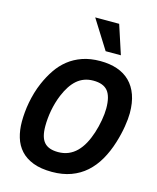

<svg xmlns="http://www.w3.org/2000/svg" viewBox="-136 -1023 924 1130"><g transform="rotate(15 326.5 -458.0)"><path d="M290 14.2Q222.2 14.2 175 -3.9Q127.9 -22 98.6 -54.2Q69.3 -86.4 56.2 -130.4Q43 -174.3 43 -226.1Q43 -253.4 45.7 -283.4Q48.3 -313.5 54.2 -344.5Q60.1 -375.5 69.3 -407.2Q78.6 -439 91.8 -469.2Q112.3 -516.6 139.6 -557.1Q167 -597.7 204.1 -627.2Q241.2 -656.7 289.1 -673.3Q336.9 -689.9 397.9 -689.9Q455.6 -689.9 501.2 -674.3Q546.9 -658.7 578.6 -627.2Q610.4 -595.7 627.2 -548.6Q644 -501.5 644 -438Q644 -404.8 636.2 -356.2Q628.4 -307.6 611.8 -253.9Q592.8 -192.4 564.2 -142.8Q535.6 -93.3 496.3 -58.3Q457 -23.4 405.8 -4.6Q354.5 14.2 290 14.2ZM183.1 -236.8Q183.1 -202.1 189.7 -177.7Q196.3 -153.3 210 -137.9Q223.6 -122.6 244.9 -115.2Q266.1 -107.9 294.9 -107.9Q329.1 -107.9 356.9 -119.6Q384.8 -131.3 407 -153.3Q429.2 -175.3 446.3 -206.5Q463.4 -237.8 476.1 -276.9Q488.8 -316.4 495.8 -356.7Q502.9 -397 502.9 -429.2Q502.9 -502.4 475.8 -535.2Q448.7 -567.9 388.2 -567.9Q357.9 -567.9 333.3 -558.8Q308.6 -549.8 288.3 -532.2Q268.1 -514.6 251.5 -489.3Q234.9 -463.9 221.2 -431.2Q211.4 -407.7 204.1 -382.6Q196.8 -357.4 192.1 -332.3Q187.5 -307.1 185.3 -283Q183.1 -258.8 183.1 -236.8ZM412.1 -753.9 301.3 -930.2H447.3L504.9 -753.9Z"/></g></svg>

Font: Clear Sans
Style: Bold Italic
Weight: 700
Italic angle: -12°
Foundry: Intel Corporation
Version: Version 1.00